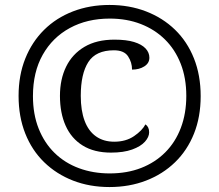

<svg xmlns="http://www.w3.org/2000/svg" viewBox="-20 -745 885 775"><path d="M422 10Q342 10 275 -16Q208 -42 158.5 -90Q109 -138 82 -206Q55 -274 55 -358Q55 -441 82 -508.5Q109 -576 158 -624.5Q207 -673 274.5 -699Q342 -725 422 -725Q502 -725 569.5 -699Q637 -673 686.5 -625Q736 -577 763 -509Q790 -441 790 -357Q790 -273 763 -205.5Q736 -138 686.5 -90Q637 -42 569.5 -16Q502 10 422 10ZM428 -129Q360 -129 314 -157.5Q268 -186 245 -237.5Q222 -289 222 -358Q222 -425 247 -476Q272 -527 321 -556Q370 -585 442 -585Q490 -585 521 -575.5Q552 -566 567.5 -549.5Q583 -533 583 -512Q583 -490 562.5 -477Q542 -464 513 -464Q513 -493 497 -517.5Q481 -542 440 -542Q367 -542 336.5 -494.5Q306 -447 306 -358Q306 -299 321.5 -257.5Q337 -216 367.5 -194.5Q398 -173 441 -173Q488 -173 521 -195.5Q554 -218 567 -243Q582 -233 582 -211Q582 -192 565 -173Q548 -154 513.5 -141.5Q479 -129 428 -129ZM423 -45Q493 -45 549.5 -67Q606 -89 647 -130Q688 -171 710 -229Q732 -287 732 -358Q732 -430 709.5 -487.5Q687 -545 646 -585.5Q605 -626 548.5 -648Q492 -670 423 -670Q332 -670 262 -632Q192 -594 152.5 -524Q113 -454 113 -357Q113 -284 136 -226Q159 -168 200.5 -127.5Q242 -87 299 -66Q356 -45 423 -45Z"/></svg>

Font: Noto Rashi Hebrew
Style: Regular
Weight: 400
Version: Version 1.006